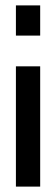

<svg xmlns="http://www.w3.org/2000/svg" viewBox="-20 -694 209 712"><path d="M129 -448V-2H39V-448ZM129 -674V-562H39V-674Z"/></svg>

Font: Fundamental  Brigade
Style: Regular
Weight: 400
Designer: Peter Wiegel, original typeface by Arno Drescher 1935
Foundry: Peter Wiegel
Version: Version 0.000 2012 initial release